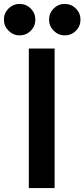

<svg xmlns="http://www.w3.org/2000/svg" viewBox="-77 -958 430 978"><path d="M-57.1 -857.9C-57.1 -835.9 -49.3 -817.4 -33.7 -801.8C-18.1 -786.1 1 -777.8 22.9 -777.8C44.9 -777.8 64 -785.6 79.6 -801.3C95.2 -816.9 103 -835.9 103 -857.9C103 -879.9 95.2 -898.9 79.6 -914.6C64 -930.2 44.9 -938 22.9 -938C1 -938 -18.1 -930.2 -33.7 -914.6C-49.3 -898.9 -57.1 -879.9 -57.1 -857.9ZM172.9 -857.9C172.9 -835.9 180.7 -817.4 196.3 -801.8C211.9 -786.1 231 -777.8 252.9 -777.8C274.9 -777.8 293.9 -785.6 309.6 -801.3C325.2 -816.9 333 -835.9 333 -857.9C333 -879.9 325.2 -898.9 309.6 -914.6C293.9 -930.2 274.9 -938 252.9 -938C231 -938 211.9 -930.2 196.3 -914.6C180.7 -898.9 172.9 -879.9 172.9 -857.9ZM69.8 0H201.2V-710.9H69.8Z"/></svg>

Font: Tuffy
Style: Bold
Weight: 700
Designer: Thatcher Ulrich, Karoly Barta, Michael Everson
Version: Version 001.270